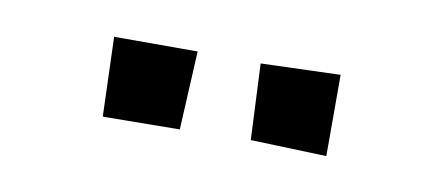

<svg xmlns="http://www.w3.org/2000/svg" viewBox="-28 -730 480 209"><g transform="rotate(10 212.0 -626.0)"><path d="M179.2 -668.9 174.8 -582 89.8 -581.1 86.9 -668.9ZM336.9 -670.9V-581.1L252.9 -584L249 -668Z"/></g></svg>

Font: Smokum
Style: Regular
Weight: 400
Designer: Astigmatic (AOETI)
Foundry: Astigmatic (AOETI)
Version: Version 1.001